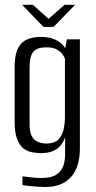

<svg xmlns="http://www.w3.org/2000/svg" viewBox="-20 -658 397 796"><path d="M167.1 117.4Q155.8 117.4 140.7 116.3Q125.6 115.2 111.4 113.9Q97.1 112.6 86.7 111.3Q76.2 110 73.2 109V72.9Q85.4 74.4 107.8 77.2Q130.3 79.9 148.3 79.9Q162 79.9 179.1 77.9Q196.3 76 212.4 66.8Q228.6 57.6 239.3 36.9Q249.9 16.2 249.9 -21V-89Q243.7 -69.9 231.2 -54.8Q218.6 -39.8 198.8 -31.5Q178.9 -23.2 150.5 -23.2Q131.3 -23.2 111.8 -27Q92.3 -30.8 76.4 -43.4Q60.5 -56.1 50.6 -82.5Q40.7 -109 40.7 -154V-380.8Q40.7 -446.5 66.6 -475.8Q92.5 -505 150.6 -505Q177.1 -505 198.4 -497.8Q219.8 -490.6 235 -476.8Q250.2 -463 257.6 -442.1L247.2 -442.4L257.3 -495H311.2V-42Q311.2 -3.3 301.6 26.5Q292.1 56.3 274 76.4Q255.9 96.5 228.9 107Q201.8 117.4 167.1 117.4ZM172.3 -62.9Q205.1 -62.9 221.6 -79.3Q238 -95.7 243.6 -121.2Q249.2 -146.7 249.2 -172.7V-414.7Q245.7 -424.2 237.3 -435Q228.9 -445.9 213.5 -453.8Q198 -461.8 171.6 -461.8Q134.7 -461.8 118.7 -443.9Q102.7 -426 102.7 -378.4V-139.5Q102.7 -112.7 110.1 -97.1Q117.5 -81.4 128.9 -74.4Q140.3 -67.3 152.2 -65.1Q164.1 -62.9 172.3 -62.9ZM160.4 -546.4 71.4 -638.2H116.4L181.3 -579.8L247.7 -638.2H291.4L202.1 -546.4Z"/></svg>

Font: Alumni Sans Thin
Style: Regular
Weight: 100
Designer: Robert E. Leuschke
Foundry: Robert E. Leuschke
Version: Version 1.018